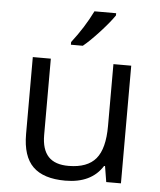

<svg xmlns="http://www.w3.org/2000/svg" viewBox="-54 -813 723 870"><g transform="rotate(5 307.0 -378.0)"><path d="M274.9 9.8Q175.8 9.8 127.9 -37.1Q80.1 -84 80.1 -185.1V-535.2H162.1V-188Q162.1 -122.1 192.4 -89.8Q222.7 -57.6 285.2 -58.1Q369.6 -58.6 408.2 -104.5Q446.8 -150.4 446.8 -253.9V-535.2H527.8V0H460.9L449.2 -71.8H444.8Q393.6 9.8 274.9 9.8ZM439 -766.1V-755.9Q417 -723.6 374.5 -677.2Q332 -630.9 301.3 -606H247.1V-618.2Q303.2 -690.4 340.3 -766.1Z"/></g></svg>

Font: OpenSansHebrew-Regular
Style: Regular
Weight: 400
Foundry: Ascender Corporation, Yanek Iontef
Version: Version 2.001;PS 002.001;hotconv 1.0.70;makeotf.lib2.5.58329